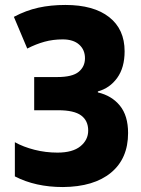

<svg xmlns="http://www.w3.org/2000/svg" viewBox="-20 -746 570 775"><path d="M234 9Q123 9 40 -34V-172Q74 -153 119 -141.5Q164 -130 212 -130Q273 -130 304.5 -155.5Q336 -181 336 -219Q336 -259 307.5 -280Q279 -301 215 -301H118V-435H211Q272 -435 297.5 -456Q323 -477 323 -511Q323 -545 299.5 -566Q276 -587 233 -587Q194 -587 159.5 -577.5Q125 -568 90 -550L36 -678Q85 -704 135 -715Q185 -726 244 -726Q358 -726 420.5 -677Q483 -628 483 -539Q483 -473 453 -431.5Q423 -390 375 -377V-373Q431 -360 464 -319.5Q497 -279 497 -209Q497 -106 428 -49Q359 8 234 9Z"/></svg>

Font: Noto Sans Mono Condensed Black
Style: Regular
Weight: 900
Width: 3
Designer: Monotype Design Team
Foundry: Monotype Imaging Inc.
Version: Version 2.014